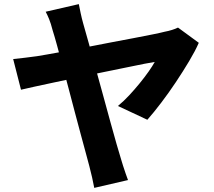

<svg xmlns="http://www.w3.org/2000/svg" viewBox="-20 -843 1040 933"><path d="M363 -823Q367 -803 372 -779Q377 -755 384 -730Q396 -689 411.5 -632.5Q427 -576 445 -510.5Q463 -445 481.5 -378Q500 -311 516.5 -250Q533 -189 547 -141Q561 -93 569 -67Q572 -56 578 -37.5Q584 -19 590.5 0Q597 19 602 32L438 70Q434 48 427.5 19Q421 -10 414 -36Q408 -58 397.5 -97.5Q387 -137 373 -188Q359 -239 344 -296.5Q329 -354 313.5 -412.5Q298 -471 283.5 -525Q269 -579 257 -623Q245 -667 236 -695Q227 -730 218.5 -750.5Q210 -771 202 -786ZM946 -635Q929 -596 899.5 -546.5Q870 -497 835 -444.5Q800 -392 763.5 -344Q727 -296 696 -261L553 -328Q581 -351 607.5 -379.5Q634 -408 658.5 -438Q683 -468 702 -495Q721 -522 732 -542Q718 -540 681.5 -533Q645 -526 593 -515Q541 -504 480.5 -492Q420 -480 359.5 -467Q299 -454 243.5 -442.5Q188 -431 146 -421.5Q104 -412 82 -407L44 -556Q74 -559 102 -562.5Q130 -566 160 -570Q174 -572 210 -578.5Q246 -585 296 -594Q346 -603 403.5 -614.5Q461 -626 519.5 -637Q578 -648 630.5 -658Q683 -668 722.5 -676Q762 -684 781 -689Q798 -692 815.5 -697.5Q833 -703 845 -709Z"/></svg>

Font: Noto Sans SC ExtraBold
Style: Regular
Weight: 800
Designer: Ryoko NISHIZUKA 西塚涼子 (kana, bopomofo & ideographs); Paul D. Hunt (Latin, Greek & Cyrillic); Sandoll Communications 산돌커뮤니
Foundry: Adobe
Version: Version 2.004-H2;hotconv 1.0.118;makeotfexe 2.5.65603